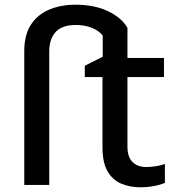

<svg xmlns="http://www.w3.org/2000/svg" viewBox="-20 -785 745 815"><path d="M576 10Q532 10 495.5 -5Q459 -20 437 -57Q415 -94 415 -160V-458H340V-506L416 -544V-634Q400 -655 369.5 -667Q339 -679 303 -679Q243 -679 216 -649Q189 -619 189 -566V0H83V-568Q83 -637 111.5 -680.5Q140 -724 189.5 -744.5Q239 -765 300 -765Q381 -765 438.5 -737.5Q496 -710 521 -667V-539H676V-458H521V-162Q521 -118 543 -97Q565 -76 600 -76Q621 -76 642.5 -79.5Q664 -83 680 -89V-9Q663 -1 634.5 4.5Q606 10 576 10Z"/></svg>

Font: Noto Sans Medium
Style: Regular
Weight: 500
Designer: Monotype Design Team
Foundry: Monotype Imaging Inc.
Version: Version 2.007